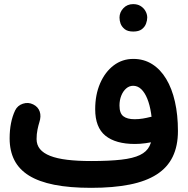

<svg xmlns="http://www.w3.org/2000/svg" viewBox="-20 -849 908 927"><path d="M26.5 -180.7Q26.5 -120.7 49.4 -75.8Q72.3 -30.9 119.9 -1.3Q167.6 28.3 242 43.1Q316.4 57.9 419.8 57.9Q527.3 57.9 606.2 42.1Q685.1 26.4 736.8 -6.9Q788.6 -40.2 813.8 -92.2Q839.1 -144.2 839.1 -216.7Q839.1 -294.3 824.6 -358.1Q810.2 -421.9 782.3 -468.1Q754.5 -514.3 714.5 -539.4Q674.4 -564.6 623.7 -564.6Q570.2 -564.6 528.6 -533Q487.1 -501.3 463.3 -446.4Q439.6 -391.5 439.6 -321.7Q439.6 -234 488.8 -194Q538.1 -153.9 631.3 -153.9Q655.6 -153.9 682.2 -157.5Q708.7 -161.1 737.1 -168.1Q760.7 -174.2 773.7 -197Q786.6 -219.8 778 -245.1Q770.9 -266.4 750 -278.1Q729.1 -289.8 705.8 -284.3Q688.8 -279.8 669.5 -276.6Q650.1 -273.4 629.9 -273.4Q594 -273.4 575.4 -287.8Q556.9 -302.1 556.9 -339.6Q556.9 -365.2 565.4 -386.8Q573.9 -408.4 588.9 -421.6Q603.9 -434.8 622.9 -434.8Q645 -434.8 662.1 -418.3Q679.2 -401.9 691.2 -372.2Q703.2 -342.5 709.4 -302.2Q715.6 -261.8 715.6 -214.1Q715.6 -171.8 702 -144Q688.5 -116.3 655.6 -100.5Q622.8 -84.6 565.4 -78.1Q507.9 -71.5 419.8 -71.5Q353.9 -71.5 304.5 -77.5Q255.1 -83.5 222.3 -96.4Q189.5 -109.3 173 -129.4Q156.6 -149.5 156.6 -177.7Q156.6 -201.8 161.1 -223.4Q165.5 -245 169.7 -257.6Q179.6 -287.8 171.7 -310.5Q163.8 -333.3 140.4 -344.8Q116.5 -356.8 90.6 -348.3Q64.7 -339.8 53 -315.8Q26.5 -259.8 26.5 -180.7ZM557 -764.4Q557 -749.3 562.1 -735.1Q567.7 -720 582 -708.3Q596.3 -696.7 623.5 -696.7Q650.1 -696.7 664.9 -708Q679.6 -719.4 685.2 -735.2Q690.9 -751 690.9 -764.2Q690.9 -782.3 680.4 -798.8Q672.4 -811.6 658 -820.4Q643.6 -829.1 622.8 -829.1Q594.1 -829.1 575.6 -809.3Q557 -789.4 557 -764.4Z"/></svg>

Font: Mikhak VF
Style: Regular
Weight: 100
Designer: Amin Abedi
Version: Version 3.001